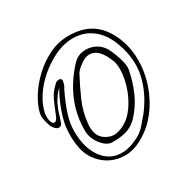

<svg xmlns="http://www.w3.org/2000/svg" viewBox="-175 -813 1071 1071"><g transform="rotate(-45 361.0 -277.5)"><path d="M248 -456Q209 -434 181 -402Q153 -370 132 -332Q125 -322 116 -309.5Q107 -297 95 -298Q81 -299 72 -315Q63 -331 62 -342Q60 -364 61 -387.5Q62 -411 71 -430Q92 -471 135.5 -512Q179 -553 236 -584Q293 -615 356.5 -628Q420 -641 482 -626Q567 -605 615.5 -554.5Q664 -504 679 -416Q691 -339 671 -260.5Q651 -182 605.5 -113.5Q560 -45 496 4Q432 53 356 71Q297 86 245.5 73Q194 60 156.5 26Q119 -8 101 -58Q83 -108 92 -168Q104 -255 146 -325Q188 -395 248 -456ZM101 -337Q110 -339 125.5 -359Q141 -379 160 -404Q179 -429 195 -446Q208 -459 224 -469.5Q240 -480 256 -488Q262 -491 273.5 -490Q285 -489 289 -482Q294 -475 289 -466.5Q284 -458 281 -451Q277 -444 271 -438.5Q265 -433 260 -427Q217 -378 180.5 -323Q144 -268 130 -203Q117 -144 124.5 -92Q132 -40 160 -3Q188 34 237.5 48.5Q287 63 358 47Q390 39 420 19Q450 -1 477 -20Q569 -90 616.5 -181.5Q664 -273 653 -392Q645 -479 599 -533.5Q553 -588 476 -602Q426 -611 369 -599.5Q312 -588 257 -561.5Q202 -535 158.5 -496.5Q115 -458 92 -413Q85 -400 81.5 -380.5Q78 -361 82 -347.5Q86 -334 101 -337ZM594 -253Q563 -188 519.5 -134Q476 -80 414 -41Q371 -16 327 -17Q283 -18 239 -32Q217 -40 201 -64.5Q185 -89 178.5 -120.5Q172 -152 179 -181Q205 -281 264.5 -357Q324 -433 410 -487Q446 -510 484.5 -505Q523 -500 553.5 -474.5Q584 -449 594 -408Q597 -395 600.5 -366.5Q604 -338 604 -307Q604 -276 594 -253ZM569 -339Q566 -356 564 -372Q562 -388 556 -404Q541 -450 508 -464.5Q475 -479 431 -459Q419 -455 407 -448.5Q395 -442 386 -434Q337 -382 291.5 -325.5Q246 -269 220 -200Q208 -169 208.5 -138.5Q209 -108 234 -81Q261 -53 294 -50Q327 -47 359 -57Q397 -68 434 -98Q471 -128 501 -169Q531 -210 549.5 -254.5Q568 -299 569 -339Z"/></g></svg>

Font: Shizuru
Style: Regular
Weight: 400
Version: Version 1.000